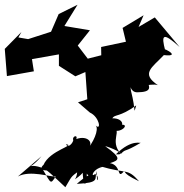

<svg xmlns="http://www.w3.org/2000/svg" viewBox="-50 -791 773 805"><path d="M327 -319C367 -301 376 -241 351 -265C367 -249 340 -190 312 -161C351 -193 316 -225 270 -208C277 -226 255 -222 256 -206C263 -205 240 -164 226 -186C271 -182 159 -162 132 -99C134 -102 103 -76 151 -76C61 -124 57 -57 124 -136L25 -51C77 -79 161 -48 184 -51C161 -19 166 -17 128 -83C133 -94 181 -46 224 -6C258 -62 240 -44 309 -94C256 -79 284 -69 264 -39C342 -91 305 -126 297 -87C295 -2 315 -4 314 -63C332 -34 351 -90 272 -20C371 -25 346 -40 354 -74C358 1 370 -57 348 -61C325 -40 343 -107 425 -91C414 -120 383 -85 370 -94C483 -60 483 -88 533 -31C445 -72 486 -76 469 -72C439 -37 461 -98 411 -107C449 -119 463 -127 391 -178C404 -177 493 -140 436 -144C505 -212 543 -187 541 -193C466 -148 480 -170 457 -146C405 -201 469 -252 419 -251C449 -220 513 -283 440 -265C472 -251 473 -296 421 -295C431 -313 450 -298 521 -349C508 -309 522 -320 499 -411C496 -449 493 -403 526 -404C586 -405 584 -423 558 -465C505 -410 581 -445 612 -434C539 -483 587 -507 637 -560C726 -550 604 -606 643 -578C625 -646 632 -658 703 -594L599 -718L531 -678L552 -727L464 -674L478 -616L374 -594L376 -476L385 -503L389 -563L318 -545L276 -600L327 -664L220 -682L275 -771L196 -732L164 -658L68 -627L27 -634L40 -657L-30 -586L-21 -472L92 -492L84 -543L197 -563V-515L266 -471L308 -489L317 -362L356 -388L277 -362Z"/></svg>

Font: Hussar Lance
Style: Regular
Weight: 700
Foundry: Cannot Into Space Fonts, PlusOne Fonts
Version: Version 2.27